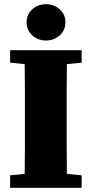

<svg xmlns="http://www.w3.org/2000/svg" viewBox="-20 -890 435 910"><path d="M28 -593V-652H367V-593L297 -586Q296 -526 296 -465Q296 -404 296 -342V-311Q296 -250 296 -188.5Q296 -127 297 -66L367 -59V0H28V-59L97 -66Q98 -126 98 -187.5Q98 -249 98 -310V-342Q98 -403 98 -464Q98 -525 97 -586ZM198 -698Q160 -698 133 -722.5Q106 -747 106 -784Q106 -822 133 -846Q160 -870 198 -870Q236 -870 263 -846Q290 -822 290 -784Q290 -747 263 -722.5Q236 -698 198 -698Z"/></svg>

Font: Source Serif 4 Black
Style: Regular
Weight: 900
Designer: Frank Grießhammer
Foundry: Adobe
Version: Version 4.005;hotconv 1.1.0;makeotfexe 2.6.0